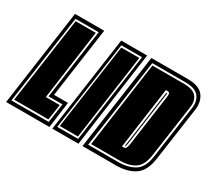

<svg xmlns="http://www.w3.org/2000/svg" viewBox="-130 -678 954 860"><g transform="rotate(30 347.0 -248.0)"><path d="M-29 0 41 -496H192L141 -135H213L195 0ZM-12 -18H181L195 -117H123L174 -478H54ZM-3 -27 60 -469H164L114 -108H186L174 -27Z M210 0 280 -496H414L345 0ZM225 -18H333L398 -478H291ZM233 -27 296 -469H389L327 -27Z M366 0 436 -496H624Q683 -496 705.5 -467Q728 -438 722 -394L683 -120Q674 -52 636.5 -26Q599 0 538 0ZM385 -18H540Q592 -18 625.5 -39.5Q659 -61 667 -120L706 -394Q711 -431 692 -454.5Q673 -478 622 -478H451ZM395 -27 457 -469H620Q667 -469 684.5 -448Q702 -427 697 -394L658 -120Q650 -66 620 -46.5Q590 -27 541 -27ZM520 -87H531Q535 -87 540 -92Q543 -97 546 -109L584 -381Q586 -396 583 -400Q580 -404 575 -404H564ZM530 -95 572 -395H574Q578 -395 575 -381L537 -109Q534 -95 532 -95Z"/></g></svg>

Font: Alumni Sans Collegiate One SC
Style: Italic
Weight: 400
Italic angle: -8°
Designer: Robert E. Leuschke
Foundry: Robert E. Leuschke
Version: Version 1.100